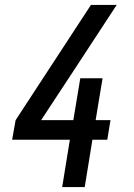

<svg xmlns="http://www.w3.org/2000/svg" viewBox="-20 -755 540 775"><path d="M231 0 262 -191H29L43 -270L347 -735H451L284 -480L146 -270H276L304 -439H394L366 -270H426L413 -191H353L322 0Z"/></svg>

Font: Iosevka Curly Medium Oblique
Style: Regular
Weight: 500
Italic angle: -9°
Monospace: yes
Designer: Belleve Invis
Foundry: Belleve Invis
Version: Version 11.1.0; ttfautohint (v1.8.3)